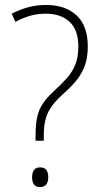

<svg xmlns="http://www.w3.org/2000/svg" viewBox="-20 -744 405 772"><path d="M123 -197Q123 -241 129 -271Q135 -301 151 -325.5Q167 -350 196 -377Q227 -405 249.5 -430.5Q272 -456 283.5 -486Q295 -516 295 -557Q295 -624 259.5 -656.5Q224 -689 165 -689Q131 -689 101 -680.5Q71 -672 42 -656L27 -689Q61 -706 94 -715Q127 -724 166 -724Q243 -724 288 -682Q333 -640 333 -557Q333 -509 319 -474.5Q305 -440 280 -412Q255 -384 222 -355Q197 -331 182.5 -308.5Q168 -286 162 -259.5Q156 -233 156 -194V-178H123ZM109 -31Q109 -49 116.5 -60Q124 -71 141 -71Q159 -71 166.5 -60.5Q174 -50 174 -32Q174 8 141 8Q124 8 116.5 -2.5Q109 -13 109 -31Z"/></svg>

Font: Noto Sans Gujarati UI SemiCondensed ExtraLight
Style: Regular
Weight: 200
Width: 4
Designer: Jelle Bosma - Monotype Design Team, Universal Thirst
Foundry: Monotype Imaging Inc.
Version: Version 2.106; ttfautohint (v1.8.4.7-5d5b)